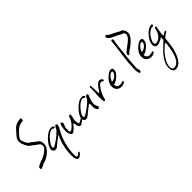

<svg xmlns="http://www.w3.org/2000/svg" viewBox="-9 -1516 2744 2744"><g transform="rotate(-45 1363.0 -144.0)"><path d="M80 43Q65 43 65 17Q65 0 74 -4Q84 -11 101.5 -20Q119 -29 144 -40Q161 -45 192 -55Q240 -75 276 -106Q291 -117 317 -147Q325 -160 325 -177Q325 -200 315.5 -213.5Q306 -227 292 -236L264 -254Q257 -260 246 -269Q235 -278 221 -289Q209 -294 188 -312Q169 -325 150 -365Q136 -394 129 -415Q122 -436 122 -457Q122 -504 149 -535Q167 -557 188.5 -581Q210 -605 235 -632Q273 -664 316 -674Q343 -681 370 -681Q381 -681 381 -661Q381 -631 365 -631Q344 -631 320 -625Q267 -611 219 -556Q212 -548 199.5 -533.5Q187 -519 170 -499Q156 -473 156 -465Q156 -456 161 -438Q166 -420 175 -401Q190 -370 207 -353L237 -335Q247 -327 257.5 -318Q268 -309 280 -299Q295 -289 310 -278.5Q325 -268 339 -250Q356 -227 356 -188Q356 -150 338 -118Q325 -96 290 -65Q268 -45 245.5 -30.5Q223 -16 200 -6L150 9L85 42Z M556 311Q535 311 523 283Q516 262 514 239Q508 32 595 -135Q586 -131 526 -85Q475 -45 457 -28Q441 -9 407 -9Q389 -9 376 -28.5Q363 -48 366 -66Q369 -92 387 -122.5Q405 -153 431.5 -183.5Q458 -214 488.5 -237.5Q519 -261 547 -271Q558 -275 568 -277Q578 -279 588 -279Q631 -279 631 -249Q631 -238 621 -238Q615 -238 611 -242Q591 -256 578 -256Q563 -256 534 -239Q511 -225 489 -204Q467 -183 447 -157Q428 -132 417 -112.5Q406 -93 404 -78Q403 -74 403 -68Q403 -52 416 -52Q432 -52 476 -81Q581 -151 622 -205Q625 -209 629.5 -217.5Q634 -226 641 -239Q652 -263 664 -263Q672 -263 677 -255H679Q687 -255 687 -246Q687 -238 681 -224Q680 -206 665 -185Q657 -171 645.5 -149Q634 -127 619 -98Q548 65 548 239Q548 276 566 276Q584 276 615 245Q619 241 622 241Q629 241 629 253Q629 265 622 272Q586 311 556 311Z M912 0Q890 1 878 -26Q876 -31 873 -43Q870 -55 865 -74Q861 -99 852 -94Q836 -69 806 -39Q768 -1 749 -1Q728 -1 713 -33Q700 -58 700 -81Q700 -158 720 -216Q725 -228 735 -228Q744 -228 752 -219Q760 -210 760 -199Q760 -193 752 -175Q733 -138 733 -92Q733 -42 752 -42Q761 -42 796 -71Q858 -124 885 -209Q890 -221 901 -221Q919 -221 919 -206Q919 -196 916.5 -184Q914 -172 909 -157Q905 -142 903 -130Q901 -118 901 -108Q901 -101 902 -91.5Q903 -82 905 -71Q910 -41 916 -36Q916 -36 926.5 -41.5Q937 -47 950.5 -53.5Q964 -60 973.5 -65.5Q983 -71 983 -71Q993 -71 993 -63Q993 -55 976.5 -40Q960 -25 941 -13Q922 -1 912 0Z M1257 12Q1252 12 1248 8Q1221 -20 1220 -74Q1220 -78 1221 -83.5Q1222 -89 1222 -96L1223 -117V-120Q1223 -138 1210 -133Q1190 -119 1156.5 -92.5Q1123 -66 1076 -28Q1056 -9 1025 -9Q1007 -9 994.5 -28.5Q982 -48 985 -66Q988 -92 1006 -122.5Q1024 -153 1050.5 -183.5Q1077 -214 1107.5 -237.5Q1138 -261 1166 -271Q1177 -275 1187 -277Q1197 -279 1207 -279Q1250 -279 1250 -249Q1250 -239 1242 -239Q1239 -239 1236 -239.5Q1233 -240 1230 -242Q1212 -257 1197 -257Q1182 -257 1153 -239Q1130 -225 1108 -204Q1086 -183 1066 -157Q1047 -132 1036 -112.5Q1025 -93 1023 -78Q1022 -74 1022 -68Q1022 -52 1035 -52Q1051 -52 1095 -81Q1200 -151 1241 -205Q1251 -218 1259 -240Q1264 -254 1280 -254Q1298 -254 1298 -234Q1298 -218 1283 -194Q1259 -121 1259 -93Q1261 -50 1280 -24Q1283 -21 1283 -16Q1283 -7 1274 2.5Q1265 12 1257 12Z M1399 -7Q1389 -7 1386 -30.5Q1383 -54 1383 -79Q1383 -95 1383.5 -108.5Q1384 -122 1384 -129Q1384 -139 1385 -154.5Q1386 -170 1388 -190Q1391 -231 1391 -252Q1391 -262 1390 -271.5Q1389 -281 1389 -289V-293Q1389 -305 1402 -305Q1412 -305 1413 -293Q1415 -282 1416 -248Q1417 -214 1418 -158Q1418 -143 1424 -143Q1431 -143 1445 -166Q1474 -214 1508 -247Q1533 -270 1554 -270Q1579 -270 1597 -248Q1603 -241 1603 -233Q1603 -220 1592 -220Q1588 -220 1583 -223L1582 -222Q1563 -236 1557 -236Q1533 -236 1512 -210Q1439 -120 1422 -28Q1418 -7 1399 -7Z M1716 21Q1672 21 1644.5 -6Q1617 -33 1617 -79Q1617 -89 1618.5 -99Q1620 -109 1622 -119Q1633 -162 1683 -211Q1739 -264 1780 -264Q1814 -264 1812 -226Q1811 -177 1758 -130Q1735 -111 1710.5 -95Q1686 -79 1659 -79H1658Q1661 -14 1725 -14Q1746 -14 1772 -24Q1774 -25 1778 -25Q1791 -25 1791 -12Q1791 -3 1782 2Q1754 21 1716 21ZM1685 -126Q1716 -133 1738 -152Q1777 -185 1777 -215V-217Q1777 -224 1772 -228Q1767 -232 1765 -230Q1734 -230 1699 -185Q1694 -178 1687 -166.5Q1680 -155 1672 -139Q1671 -137 1671 -135Q1671 -126 1685 -126Z M2104 -227Q2097 -233 2097 -246Q2097 -263 2111 -275L2148 -307Q2162 -316 2182.5 -332Q2203 -348 2231 -370Q2246 -383 2260 -396.5Q2274 -410 2283 -429Q2290 -443 2292 -451Q2294 -459 2294 -463Q2294 -469 2289 -477.5Q2284 -486 2282 -492Q2275 -501 2263 -505Q2242 -511 2237 -514Q2230 -518 2218.5 -524.5Q2207 -531 2192 -540Q2175 -547 2150.5 -558.5Q2126 -570 2095 -586Q2090 -592 2081 -599.5Q2072 -607 2060 -617Q2056 -621 2056 -630Q2056 -641 2062 -651.5Q2068 -662 2075 -662Q2079 -662 2082 -659L2083 -658Q2092 -650 2111 -633Q2120 -627 2131 -621.5Q2142 -616 2155 -611Q2163 -607 2175 -601Q2187 -595 2203 -586Q2211 -582 2222.5 -575.5Q2234 -569 2250 -559L2275 -551Q2284 -548 2292 -542.5Q2300 -537 2305 -528Q2328 -499 2328 -463Q2328 -431 2309 -399Q2293 -371 2249 -330Q2230 -311 2204 -294Q2182 -280 2171.5 -273Q2161 -266 2151.5 -257Q2142 -248 2120 -228Q2112 -221 2104 -227ZM2045 67Q2039 67 2035 60Q2020 27 2020 -18Q2020 -34 2023 -65Q2024 -80 2024.5 -91Q2025 -102 2025 -109Q2025 -131 2027 -153.5Q2029 -176 2032 -200L2043 -287Q2047 -315 2053 -360.5Q2059 -406 2066 -469Q2070 -503 2072 -530Q2073 -555 2090 -555Q2109 -555 2109 -528Q2107 -518 2103.5 -502.5Q2100 -487 2096 -465L2077 -284Q2074 -257 2069 -215Q2064 -173 2060 -114L2057 -63Q2056 -49 2055.5 -39Q2055 -29 2055 -24Q2055 5 2066 27Q2068 33 2068 37Q2068 48 2060.5 57.5Q2053 67 2045 67Z M2317 21Q2273 21 2245.5 -6Q2218 -33 2218 -79Q2218 -89 2219.5 -99Q2221 -109 2223 -119Q2234 -162 2284 -211Q2340 -264 2381 -264Q2415 -264 2413 -226Q2412 -177 2359 -130Q2336 -111 2311.5 -95Q2287 -79 2260 -79H2259Q2262 -14 2326 -14Q2347 -14 2373 -24Q2375 -25 2379 -25Q2392 -25 2392 -12Q2392 -3 2383 2Q2355 21 2317 21ZM2286 -126Q2317 -133 2339 -152Q2378 -185 2378 -215V-217Q2378 -224 2373 -228Q2368 -232 2366 -230Q2335 -230 2300 -185Q2295 -178 2288 -166.5Q2281 -155 2273 -139Q2272 -137 2272 -135Q2272 -126 2286 -126Z M2445 393Q2381 393 2381 301Q2381 244 2421 177Q2438 149 2458 123Q2478 97 2503 74L2611 -30Q2612 -51 2612.5 -64.5Q2613 -78 2613 -85Q2601 -71 2566 -54Q2527 -35 2495 -35Q2473 -35 2460.5 -51.5Q2448 -68 2448 -91Q2448 -125 2465.5 -160Q2483 -195 2515 -232Q2578 -306 2641 -306Q2656 -306 2656 -290Q2656 -274 2641 -274Q2590 -274 2545 -228Q2505 -187 2483 -126Q2479 -117 2479 -106Q2479 -69 2509 -69Q2517 -69 2524 -72Q2621 -102 2644 -230Q2647 -244 2661 -244Q2674 -244 2674 -233Q2674 -231 2673.5 -228.5Q2673 -226 2672 -223Q2669 -213 2665.5 -193Q2662 -173 2659 -151Q2656 -129 2654 -111.5Q2652 -94 2652 -88Q2652 -76 2662 -76Q2668 -76 2672 -80Q2681 -85 2701 -99Q2711 -106 2718 -106Q2726 -106 2726 -94Q2726 -83 2716 -79Q2702 -72 2684.5 -59.5Q2667 -47 2647 -30Q2642 22 2637.5 60Q2633 98 2628 124Q2610 227 2571 297Q2519 393 2445 393ZM2437 361Q2569 361 2603 51Q2603 48 2603.5 45Q2604 42 2604 40Q2604 21 2595 21Q2588 21 2576 33Q2566 43 2555.5 52Q2545 61 2528 77Q2479 123 2444 182Q2401 250 2401 302Q2401 361 2437 361Z"/></g></svg>

Font: Square Peg
Style: Regular
Weight: 400
Designer: Robert E. Leuschke
Foundry: Robert E. Leuschke
Version: Version 1.010; ttfautohint (v1.8.4.7-5d5b)